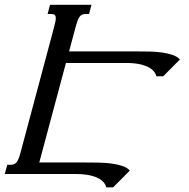

<svg xmlns="http://www.w3.org/2000/svg" viewBox="-87 -736 801 812"><path d="M-66.9 0 -56.2 -39.1H-42Q-33.2 -39.1 -27.1 -41.7Q-21 -44.4 -16.4 -50.5Q-11.7 -56.6 -7.8 -66.7Q-3.9 -76.7 0 -91.3L142.6 -624.5Q145.5 -635.7 147.2 -644.3Q148.9 -652.8 148.9 -659.2Q148.9 -668.9 144.3 -672.9Q139.6 -676.8 128.9 -676.8H114.3L124.5 -715.8H299.8L289.6 -676.8H274.9Q266.1 -676.8 260 -673.8Q253.9 -670.9 249.3 -664.8Q244.6 -658.7 241 -648.7Q237.3 -638.7 233.4 -624L205.1 -518.6H485.8Q513.7 -518.6 542.5 -518.1Q571.3 -517.6 596.7 -514.2Q622.1 -510.7 642.3 -503.9Q662.6 -497.1 673.8 -484.4L603.5 -413.6H574.2Q570.3 -429.2 558.1 -439.9Q545.9 -450.7 528.8 -457.3Q511.7 -463.9 491.2 -466.8Q470.7 -469.7 450.2 -469.7H191.9L79.1 -48.8H273.4Q301.3 -48.8 330.1 -48.3Q358.9 -47.9 384.3 -44.4Q409.7 -41 430.2 -34.2Q450.7 -27.3 461.9 -14.6L391.6 56.2H362.3Q358.4 40.5 346.2 29.8Q334 19 316.9 12.5Q299.8 5.9 279.3 2.9Q258.8 0 238.3 0Z"/></svg>

Font: Arian AMU Serif
Style: Italic
Weight: 400
Italic angle: -15°
Designer: Ruben Hakobyan (Tarumian)
Foundry: Ruben Hakobyan (Tarumian)
Version: Version 1.002